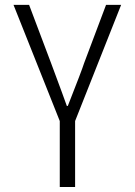

<svg xmlns="http://www.w3.org/2000/svg" viewBox="-20 -750 540 770"><path d="M219.7 0V-264.6L34.2 -730.5H96.7L185.5 -495.1Q239.3 -350.6 248 -325.2H252Q308.6 -468.8 317.4 -497.1L405.3 -730.5H465.8L281.2 -264.6V0Z"/></svg>

Font: Gen Shin Gothic Monospace Light
Style: Regular
Weight: 300
Designer: [Source Han Sans]
Ryoko NISHIZUKA  (kana & ideographs); Paul D. Hunt (Latin, Greek & Cyrillic); Wenlong ZHANG  (bopomofo
Version: Version 1.002.20150607